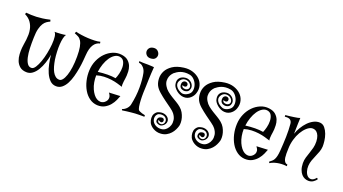

<svg xmlns="http://www.w3.org/2000/svg" viewBox="-75 -1281 3496 1955"><g transform="rotate(20 1673.0 -303.5)"><path d="M804.7 -556.6Q763.7 -547.9 738.8 -508.8Q713.9 -469.7 709 -396.5Q707 -372.1 703.6 -332Q700.2 -292 692.4 -247.1Q684.6 -202.1 672.4 -156.7Q660.2 -111.3 641.1 -74.7Q622.1 -38.1 594.7 -15.6Q567.4 6.8 531.2 5.9Q491.2 4.9 463.9 -22.5Q436.5 -49.8 418 -91.3Q399.4 -132.8 389.2 -182.6Q378.9 -232.4 375 -278.3Q367.2 -232.4 352.1 -186.5Q336.9 -140.6 314.9 -104Q293 -67.4 263.2 -45.4Q233.4 -23.4 197.3 -25.4Q152.3 -27.3 126 -49.8Q99.6 -72.3 86.9 -105Q74.2 -137.7 72.3 -174.8Q70.3 -211.9 73.2 -243.2Q74.2 -261.7 78.6 -285.6Q83 -309.6 85.9 -336.4Q88.9 -363.3 89.4 -391.6Q89.8 -419.9 84 -447.3Q76.2 -487.3 52.7 -521Q29.3 -554.7 -14.6 -576.2L-9.8 -593.8Q18.6 -591.8 45.4 -590.3Q72.3 -588.9 102.1 -590.3Q131.8 -591.8 167 -596.2Q202.1 -600.6 247.1 -611.3L252.9 -592.8Q235.4 -585 217.8 -573.2Q200.2 -561.5 185.5 -538.6Q170.9 -515.6 161.1 -478.5Q151.4 -441.4 150.4 -381.8Q148.4 -322.3 150.4 -268.1Q152.3 -213.9 161.6 -172.4Q170.9 -130.9 188.5 -106.4Q206.1 -82 234.4 -84Q254.9 -85 273.4 -113.8Q292 -142.6 307.6 -186.5Q323.2 -230.5 333.5 -282.2Q343.8 -334 347.7 -380.9Q351.6 -427.7 347.2 -463.4Q342.8 -499 328.1 -509.8Q339.8 -509.8 357.4 -510.3Q375 -510.7 392.6 -512.2Q410.2 -513.7 425.8 -515.1Q441.4 -516.6 450.2 -519.5Q438.5 -505.9 431.6 -476.6Q424.8 -447.3 422.4 -409.2Q419.9 -371.1 421.9 -328.1Q423.8 -285.2 429.7 -244.1Q435.5 -209 444.3 -177.2Q453.1 -145.5 466.3 -121.1Q479.5 -96.7 498 -82Q516.6 -67.4 541 -67.4Q558.6 -67.4 574.7 -87.4Q590.8 -107.4 603.5 -144.5Q616.2 -181.6 623.5 -233.9Q630.9 -286.1 630.9 -350.6Q630.9 -415 623.5 -453.6Q616.2 -492.2 602.5 -514.6Q588.9 -537.1 569.8 -547.4Q550.8 -557.6 527.3 -566.4L535.2 -585.9Q560.5 -579.1 596.7 -573.7Q632.8 -568.4 670.4 -566.4Q708 -564.5 743.2 -565.9Q778.3 -567.4 801.8 -574.2L804.7 -556.6Z M795.9 -264.6Q798.8 -322.3 820.8 -372.1Q842.8 -421.9 877.9 -457.5Q913.1 -493.2 957.5 -511.7Q1002 -530.3 1049.8 -524.4Q1097.7 -518.6 1123.5 -495.1Q1149.4 -471.7 1160.2 -442.9Q1170.9 -414.1 1171.9 -385.7Q1172.9 -357.4 1171.9 -341.8Q1170.9 -327.1 1168.5 -309.6Q1166 -292 1163.6 -274.9Q1161.1 -257.8 1161.1 -242.7Q1161.1 -227.5 1164.1 -217.8Q1139.6 -225.6 1107.4 -234.9Q1075.2 -244.1 1037.6 -249Q1000 -253.9 959.5 -252.4Q918.9 -251 878.9 -238.3Q877.9 -201.2 884.3 -164.6Q890.6 -127.9 905.3 -94.7Q918 -66.4 934.6 -44.9Q951.2 -23.4 970.2 -12.2Q989.3 -1 1009.3 0Q1029.3 1 1049.8 -11.7Q1066.4 -23.4 1075.2 -40Q1083 -53.7 1081.5 -73.2Q1080.1 -92.8 1060.5 -118.2L1182.6 -124Q1175.8 -104.5 1162.6 -75.2Q1149.4 -45.9 1127 -18.6Q1104.5 8.8 1071.3 27.3Q1038.1 45.9 991.2 43.9Q944.3 41 906.7 14.2Q869.1 -12.7 843.8 -55.7Q818.4 -98.6 805.7 -152.8Q793 -207 795.9 -264.6ZM1038.1 -499Q1010.7 -502 984.9 -485.4Q959 -468.8 938 -438Q917 -407.2 902.3 -365.2Q887.7 -323.2 881.8 -277.3Q937.5 -284.2 985.4 -284.7Q1033.2 -285.2 1074.2 -278.3Q1085 -300.8 1093.8 -336.4Q1102.5 -372.1 1101.6 -406.7Q1100.6 -441.4 1086.4 -467.8Q1072.3 -494.1 1038.1 -499Z M1242.2 -4.9Q1264.6 -12.7 1279.3 -25.4Q1293.9 -38.1 1301.8 -50.8Q1311.5 -65.4 1314.5 -81.1Q1335.9 -180.7 1335.9 -271Q1335.9 -361.3 1322.3 -425.8Q1318.4 -446.3 1307.6 -463.9Q1298.8 -478.5 1283.2 -491.7Q1267.6 -504.9 1243.2 -508.8L1242.2 -524.4Q1261.7 -522.5 1278.8 -522Q1295.9 -521.5 1308.6 -521.5H1335.9Q1347.7 -520.5 1359.4 -520.5Q1370.1 -519.5 1381.3 -519.5Q1392.6 -519.5 1403.3 -517.6Q1400.4 -482.4 1398.4 -445.8Q1396.5 -409.2 1395.5 -379.9Q1393.6 -345.7 1393.6 -313.5Q1391.6 -277.3 1390.6 -234.9Q1389.6 -192.4 1391.6 -154.3Q1393.6 -116.2 1398.4 -87.4Q1403.3 -58.6 1414.1 -49.8Q1419.9 -45.9 1429.7 -42Q1437.5 -38.1 1450.7 -34.2Q1463.9 -30.3 1483.4 -26.4L1484.4 -9.8Q1464.8 -10.7 1446.8 -10.3Q1428.7 -9.8 1415 -9.8Q1398.4 -8.8 1383.8 -8.8Q1363.3 -7.8 1339.8 -4.9Q1320.3 -2.9 1295.9 0Q1271.5 2.9 1249 6.8ZM1342.8 -589.8Q1312.5 -587.9 1295.9 -604Q1279.3 -620.1 1277.3 -640.6Q1275.4 -661.1 1288.6 -679.2Q1301.8 -697.3 1331.1 -701.2Q1361.3 -705.1 1379.4 -688.5Q1397.5 -671.9 1400.4 -650.9Q1403.3 -629.9 1389.6 -610.8Q1376 -591.8 1342.8 -589.8Z M1849.6 -43.9Q1843.8 -23.4 1832.5 0Q1821.3 23.4 1802.7 43.9Q1784.2 64.5 1758.3 78.6Q1732.4 92.8 1699.2 94.7Q1675.8 96.7 1654.8 91.3Q1633.8 85.9 1616.7 76.2Q1599.6 66.4 1586.9 53.7Q1574.2 41 1567.4 28.3Q1555.7 2.9 1554.7 -22.9Q1553.7 -48.8 1564.5 -68.4Q1580.1 -93.8 1598.1 -100.6Q1616.2 -107.4 1632.8 -109.4Q1648.4 -111.3 1665 -107.4Q1681.6 -103.5 1694.3 -94.7Q1707 -85.9 1714.8 -72.8Q1722.7 -59.6 1721.7 -43Q1720.7 -29.3 1714.4 -18.1Q1708 -6.8 1698.2 1.5Q1688.5 9.8 1677.7 14.2Q1667 18.6 1658.2 17.6Q1644.5 15.6 1629.9 8.3Q1615.2 1 1613.3 -13.7Q1611.3 -28.3 1616.7 -40.5Q1622.1 -52.7 1633.8 -57.6Q1651.4 -64.5 1661.6 -63Q1671.9 -61.5 1676.3 -55.7Q1680.7 -49.8 1681.6 -43Q1682.6 -36.1 1681.6 -32.2Q1678.7 -22.5 1671.9 -18.6Q1666 -14.6 1656.2 -16.1Q1646.5 -17.6 1631.8 -29.3Q1628.9 -18.6 1632.8 -11.7Q1636.7 -4.9 1642.6 -2Q1649.4 2 1660.2 2.9Q1680.7 4.9 1692.4 -10.3Q1704.1 -25.4 1702.6 -43.9Q1701.2 -62.5 1684.6 -77.1Q1668 -91.8 1632.8 -89.8Q1611.3 -87.9 1599.6 -76.2Q1587.9 -64.5 1584 -48.3Q1580.1 -32.2 1584.5 -14.6Q1588.9 2.9 1599.6 15.6Q1611.3 29.3 1626 37.1Q1640.6 44.9 1656.2 47.9Q1671.9 50.8 1687.5 49.3Q1703.1 47.9 1716.8 42Q1732.4 35.2 1748 17.6Q1763.7 0 1771.5 -24.9Q1779.3 -49.8 1774.9 -80.6Q1770.5 -111.3 1746.1 -143.6Q1733.4 -161.1 1700.2 -185.1Q1667 -209 1628.9 -236.8Q1590.8 -264.6 1556.2 -294.9Q1521.5 -325.2 1505.9 -357.4Q1491.2 -388.7 1490.2 -429.7Q1489.3 -470.7 1508.8 -508.8Q1528.3 -546.9 1572.8 -577.1Q1617.2 -607.4 1692.4 -617.2Q1746.1 -624 1790.5 -609.4Q1835 -594.7 1864.3 -566.4Q1893.6 -538.1 1903.8 -498.5Q1914.1 -459 1899.4 -416Q1895.5 -402.3 1886.2 -387.7Q1877 -373 1862.8 -360.4Q1848.6 -347.7 1829.1 -340.3Q1809.6 -333 1786.1 -335Q1768.6 -335.9 1749 -344.2Q1729.5 -352.5 1712.9 -365.7Q1696.3 -378.9 1683.6 -395.5Q1670.9 -412.1 1668 -430.7Q1660.2 -471.7 1681.2 -497.1Q1702.1 -522.5 1746.1 -526.4Q1765.6 -527.3 1782.2 -520Q1798.8 -512.7 1810.5 -501Q1822.3 -489.3 1828.1 -474.1Q1834 -459 1832 -446.3Q1826.2 -402.3 1783.2 -396.5Q1767.6 -394.5 1749.5 -401.4Q1731.4 -408.2 1723.6 -427.7Q1718.8 -441.4 1721.7 -459.5Q1724.6 -477.5 1741.2 -486.3Q1749 -490.2 1758.3 -489.3Q1767.6 -488.3 1774.4 -483.9Q1781.2 -479.5 1784.2 -471.7Q1787.1 -463.9 1784.2 -453.1Q1781.2 -446.3 1775.4 -442.4Q1770.5 -439.5 1761.7 -439Q1752.9 -438.5 1738.3 -445.3Q1739.3 -432.6 1745.6 -426.8Q1752 -420.9 1759.8 -418.9Q1768.6 -416 1778.3 -416Q1795.9 -418 1805.2 -426.3Q1814.5 -434.6 1816.4 -445.8Q1818.4 -457 1812.5 -469.7Q1806.6 -482.4 1793 -494.1Q1773.4 -508.8 1747.1 -508.3Q1720.7 -507.8 1701.2 -486.3Q1675.8 -455.1 1688 -424.8Q1700.2 -394.5 1737.3 -375Q1743.2 -372.1 1751.5 -368.2Q1759.8 -364.3 1771 -363.8Q1782.2 -363.3 1795.9 -367.2Q1809.6 -371.1 1827.1 -382.8Q1853.5 -400.4 1858.4 -429.7Q1863.3 -459 1854 -488.3Q1844.7 -517.6 1822.8 -541Q1800.8 -564.5 1772.5 -570.3Q1741.2 -576.2 1716.3 -573.7Q1691.4 -571.3 1671.9 -564Q1652.3 -556.6 1636.7 -546.4Q1621.1 -536.1 1609.4 -526.4Q1604.5 -521.5 1594.7 -508.8Q1585 -496.1 1578.1 -477.1Q1571.3 -458 1571.8 -433.1Q1572.3 -408.2 1588.9 -379.9Q1604.5 -352.5 1629.4 -332.5Q1654.3 -312.5 1682.1 -295.4Q1710 -278.3 1737.3 -262.2Q1764.6 -246.1 1786.1 -227.5Q1809.6 -208 1823.7 -183.1Q1837.9 -158.2 1845.2 -132.3Q1852.5 -106.4 1853 -83Q1853.5 -59.6 1849.6 -43.9Z M2293.9 -43.9Q2288.1 -23.4 2276.9 0Q2265.6 23.4 2247.1 43.9Q2228.5 64.5 2202.6 78.6Q2176.8 92.8 2143.6 94.7Q2120.1 96.7 2099.1 91.3Q2078.1 85.9 2061 76.2Q2043.9 66.4 2031.2 53.7Q2018.6 41 2011.7 28.3Q2000 2.9 1999 -22.9Q1998 -48.8 2008.8 -68.4Q2024.4 -93.8 2042.5 -100.6Q2060.5 -107.4 2077.1 -109.4Q2092.8 -111.3 2109.4 -107.4Q2126 -103.5 2138.7 -94.7Q2151.4 -85.9 2159.2 -72.8Q2167 -59.6 2166 -43Q2165 -29.3 2158.7 -18.1Q2152.3 -6.8 2142.6 1.5Q2132.8 9.8 2122.1 14.2Q2111.3 18.6 2102.5 17.6Q2088.9 15.6 2074.2 8.3Q2059.6 1 2057.6 -13.7Q2055.7 -28.3 2061 -40.5Q2066.4 -52.7 2078.1 -57.6Q2095.7 -64.5 2106 -63Q2116.2 -61.5 2120.6 -55.7Q2125 -49.8 2126 -43Q2127 -36.1 2126 -32.2Q2123 -22.5 2116.2 -18.6Q2110.4 -14.6 2100.6 -16.1Q2090.8 -17.6 2076.2 -29.3Q2073.2 -18.6 2077.1 -11.7Q2081.1 -4.9 2086.9 -2Q2093.8 2 2104.5 2.9Q2125 4.9 2136.7 -10.3Q2148.4 -25.4 2147 -43.9Q2145.5 -62.5 2128.9 -77.1Q2112.3 -91.8 2077.1 -89.8Q2055.7 -87.9 2043.9 -76.2Q2032.2 -64.5 2028.3 -48.3Q2024.4 -32.2 2028.8 -14.6Q2033.2 2.9 2043.9 15.6Q2055.7 29.3 2070.3 37.1Q2085 44.9 2100.6 47.9Q2116.2 50.8 2131.8 49.3Q2147.5 47.9 2161.1 42Q2176.8 35.2 2192.4 17.6Q2208 0 2215.8 -24.9Q2223.6 -49.8 2219.2 -80.6Q2214.8 -111.3 2190.4 -143.6Q2177.7 -161.1 2144.5 -185.1Q2111.3 -209 2073.2 -236.8Q2035.2 -264.6 2000.5 -294.9Q1965.8 -325.2 1950.2 -357.4Q1935.5 -388.7 1934.6 -429.7Q1933.6 -470.7 1953.1 -508.8Q1972.7 -546.9 2017.1 -577.1Q2061.5 -607.4 2136.7 -617.2Q2190.4 -624 2234.9 -609.4Q2279.3 -594.7 2308.6 -566.4Q2337.9 -538.1 2348.1 -498.5Q2358.4 -459 2343.8 -416Q2339.8 -402.3 2330.6 -387.7Q2321.3 -373 2307.1 -360.4Q2293 -347.7 2273.4 -340.3Q2253.9 -333 2230.5 -335Q2212.9 -335.9 2193.4 -344.2Q2173.8 -352.5 2157.2 -365.7Q2140.6 -378.9 2127.9 -395.5Q2115.2 -412.1 2112.3 -430.7Q2104.5 -471.7 2125.5 -497.1Q2146.5 -522.5 2190.4 -526.4Q2210 -527.3 2226.6 -520Q2243.2 -512.7 2254.9 -501Q2266.6 -489.3 2272.5 -474.1Q2278.3 -459 2276.4 -446.3Q2270.5 -402.3 2227.5 -396.5Q2211.9 -394.5 2193.8 -401.4Q2175.8 -408.2 2168 -427.7Q2163.1 -441.4 2166 -459.5Q2168.9 -477.5 2185.5 -486.3Q2193.4 -490.2 2202.6 -489.3Q2211.9 -488.3 2218.8 -483.9Q2225.6 -479.5 2228.5 -471.7Q2231.4 -463.9 2228.5 -453.1Q2225.6 -446.3 2219.7 -442.4Q2214.8 -439.5 2206.1 -439Q2197.3 -438.5 2182.6 -445.3Q2183.6 -432.6 2189.9 -426.8Q2196.3 -420.9 2204.1 -418.9Q2212.9 -416 2222.7 -416Q2240.2 -418 2249.5 -426.3Q2258.8 -434.6 2260.7 -445.8Q2262.7 -457 2256.8 -469.7Q2251 -482.4 2237.3 -494.1Q2217.8 -508.8 2191.4 -508.3Q2165 -507.8 2145.5 -486.3Q2120.1 -455.1 2132.3 -424.8Q2144.5 -394.5 2181.6 -375Q2187.5 -372.1 2195.8 -368.2Q2204.1 -364.3 2215.3 -363.8Q2226.6 -363.3 2240.2 -367.2Q2253.9 -371.1 2271.5 -382.8Q2297.9 -400.4 2302.7 -429.7Q2307.6 -459 2298.3 -488.3Q2289.1 -517.6 2267.1 -541Q2245.1 -564.5 2216.8 -570.3Q2185.5 -576.2 2160.6 -573.7Q2135.7 -571.3 2116.2 -564Q2096.7 -556.6 2081.1 -546.4Q2065.4 -536.1 2053.7 -526.4Q2048.8 -521.5 2039.1 -508.8Q2029.3 -496.1 2022.5 -477.1Q2015.6 -458 2016.1 -433.1Q2016.6 -408.2 2033.2 -379.9Q2048.8 -352.5 2073.7 -332.5Q2098.6 -312.5 2126.5 -295.4Q2154.3 -278.3 2181.6 -262.2Q2209 -246.1 2230.5 -227.5Q2253.9 -208 2268.1 -183.1Q2282.2 -158.2 2289.6 -132.3Q2296.9 -106.4 2297.4 -83Q2297.9 -59.6 2293.9 -43.9Z M2394.5 -264.6Q2397.5 -322.3 2419.4 -372.1Q2441.4 -421.9 2476.6 -457.5Q2511.7 -493.2 2556.2 -511.7Q2600.6 -530.3 2648.4 -524.4Q2696.3 -518.6 2722.2 -495.1Q2748 -471.7 2758.8 -442.9Q2769.5 -414.1 2770.5 -385.7Q2771.5 -357.4 2770.5 -341.8Q2769.5 -327.1 2767.1 -309.6Q2764.6 -292 2762.2 -274.9Q2759.8 -257.8 2759.8 -242.7Q2759.8 -227.5 2762.7 -217.8Q2738.3 -225.6 2706.1 -234.9Q2673.8 -244.1 2636.2 -249Q2598.6 -253.9 2558.1 -252.4Q2517.6 -251 2477.5 -238.3Q2476.6 -201.2 2482.9 -164.6Q2489.3 -127.9 2503.9 -94.7Q2516.6 -66.4 2533.2 -44.9Q2549.8 -23.4 2568.8 -12.2Q2587.9 -1 2607.9 0Q2627.9 1 2648.4 -11.7Q2665 -23.4 2673.8 -40Q2681.6 -53.7 2680.2 -73.2Q2678.7 -92.8 2659.2 -118.2L2781.2 -124Q2774.4 -104.5 2761.2 -75.2Q2748 -45.9 2725.6 -18.6Q2703.1 8.8 2669.9 27.3Q2636.7 45.9 2589.8 43.9Q2543 41 2505.4 14.2Q2467.8 -12.7 2442.4 -55.7Q2417 -98.6 2404.3 -152.8Q2391.6 -207 2394.5 -264.6ZM2636.7 -499Q2609.4 -502 2583.5 -485.4Q2557.6 -468.8 2536.6 -438Q2515.6 -407.2 2501 -365.2Q2486.3 -323.2 2480.5 -277.3Q2536.1 -284.2 2584 -284.7Q2631.8 -285.2 2672.9 -278.3Q2683.6 -300.8 2692.4 -336.4Q2701.2 -372.1 2700.2 -406.7Q2699.2 -441.4 2685.1 -467.8Q2670.9 -494.1 2636.7 -499Z M2975.6 -368.2Q2987.3 -404.3 3008.8 -440.4Q3030.3 -476.6 3058.1 -505.4Q3085.9 -534.2 3118.7 -550.8Q3151.4 -567.4 3186.5 -565.4Q3218.8 -562.5 3239.7 -537.1Q3260.7 -511.7 3273.4 -477.1Q3286.1 -442.4 3290.5 -405.8Q3294.9 -369.1 3293.9 -344.7Q3292 -314.5 3281.7 -286.6Q3271.5 -258.8 3259.3 -231Q3247.1 -203.1 3236.3 -173.8Q3225.6 -144.5 3223.6 -112.3Q3221.7 -80.1 3231 -51.3Q3240.2 -22.5 3257.8 -6.8Q3275.4 8.8 3299.3 6.3Q3323.2 3.9 3348.6 -27.3L3361.3 -16.6Q3351.6 0 3329.1 16.1Q3306.6 32.2 3276.4 32.2Q3255.9 32.2 3235.8 23.9Q3215.8 15.6 3199.7 -2.4Q3183.6 -20.5 3173.3 -48.8Q3163.1 -77.1 3162.1 -118.2Q3162.1 -152.3 3170.9 -181.6Q3179.7 -210.9 3189.9 -240.2Q3200.2 -269.5 3208.5 -301.3Q3216.8 -333 3215.8 -372.1Q3213.9 -408.2 3204.6 -431.2Q3195.3 -454.1 3182.1 -466.3Q3168.9 -478.5 3153.8 -481.9Q3138.7 -485.4 3126 -483.4Q3099.6 -478.5 3072.3 -453.6Q3044.9 -428.7 3022.9 -391.1Q3001 -353.5 2987.3 -305.7Q2973.6 -257.8 2972.7 -208V-210Q2972.7 -185.5 2971.7 -167Q2970.7 -148.4 2972.7 -135.7Q2972.7 -107.4 2978 -91.3Q2983.4 -75.2 2990.2 -66.4Q2997.1 -57.6 3005.4 -54.2Q3013.7 -50.8 3019.5 -49.8L3018.6 -32.2Q3004.9 -35.2 2983.9 -35.6Q2962.9 -36.1 2938.5 -33.2Q2914.1 -30.3 2888.2 -22.5Q2862.3 -14.6 2840.8 -1L2834 -14.6Q2848.6 -26.4 2859.9 -35.6Q2871.1 -44.9 2879.4 -59.6Q2887.7 -74.2 2893.6 -97.7Q2899.4 -121.1 2902.3 -159.2Q2908.2 -236.3 2910.2 -311Q2912.1 -385.7 2906.2 -450.2Q2904.3 -470.7 2896 -481.4Q2887.7 -492.2 2876 -496.6Q2864.3 -501 2851.6 -501Q2838.9 -501 2827.1 -500L2826.2 -516.6Q2847.7 -518.6 2870.6 -521.5Q2893.6 -524.4 2915 -527.3Q2936.5 -530.3 2953.6 -533.7Q2970.7 -537.1 2980.5 -542Q2978.5 -510.7 2978 -480Q2977.5 -449.2 2976.6 -423.8Q2975.6 -394.5 2975.6 -368.2Z"/></g></svg>

Font: Mystery Quest
Style: Regular
Weight: 400
Designer: Squid
Foundry: Font Diner, Inc DBA Sideshow
Version: Version 1.000